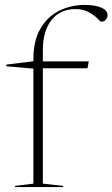

<svg xmlns="http://www.w3.org/2000/svg" viewBox="-20 -762 458 782"><path d="M154.5 -14 237 -5V0H41.5V-5L116 -14V-482.5L6 -492V-499L116 -512.5V-521Q116 -597 145 -646Q174 -695 221.8 -718.5Q269.5 -742 325.5 -742Q365.5 -742 391.8 -731.2Q418 -720.5 418 -700Q418 -690.5 411.2 -682Q404.5 -673.5 391.5 -673.5Q389.5 -673.5 377 -686.5Q364.5 -699.5 341.8 -712.2Q319 -725 287 -725Q225 -725 189.8 -680.5Q154.5 -636 154.5 -556.5V-512H341.5L336.5 -484H154.5Z"/></svg>

Font: Newsreader Display ExtraLight
Style: Regular
Weight: 275
Designer: Hugues Gentile
Foundry: Production Type
Version: Version 1.002